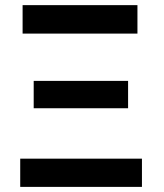

<svg xmlns="http://www.w3.org/2000/svg" viewBox="-20 -731 640 751"><path d="M59.1 -110.4H535.2V0H59.1ZM111.8 -414.6H481V-307.6H111.8ZM68.4 -710.9H517.6V-599.6H68.4Z"/></svg>

Font: Roboto Mono
Style: Bold
Weight: 700
Designer: Google
Version: Version 2.000985; 2015; ttfautohint (v1.3)